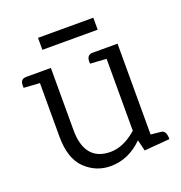

<svg xmlns="http://www.w3.org/2000/svg" viewBox="-120 -739 811 858"><g transform="rotate(-20 286.0 -310.0)"><path d="M153 -635H416V-578H153ZM16 -460Q16 -489 44 -489H161V-194Q161 -120 192 -82.5Q223 -45 284.5 -45Q346 -45 409 -100V-442L332 -447Q328 -489 359 -489H478V-57L527 -52Q550 -50 550 -9L429 1L416 -52Q349 15 263 15Q194 15 143 -34Q92 -83 92 -188V-442L16 -447Z"/></g></svg>

Font: Karma
Style: Regular
Weight: 400
Designer: Joana Correia
Foundry: Indian Type Foundry
Version: Version 1.202;PS 1.0;hotconv 1.0.78;makeotf.lib2.5.61930; tt